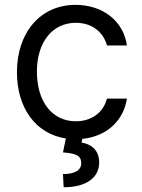

<svg xmlns="http://www.w3.org/2000/svg" viewBox="-20 -573 598 806"><path d="M325.6 9.9C431.1 -0.4 499.6 -70 512.8 -159.1H429C413.4 -99.4 363.6 -63.9 298.3 -63.9C198.9 -63.9 134.9 -146.3 134.9 -272.7C134.9 -396.3 200.3 -477.3 298.3 -477.3C372.2 -477.3 416.2 -431.8 429 -382.1H512.8C498.6 -484.4 411.9 -552.6 296.9 -552.6C149.1 -552.6 51.1 -436.1 51.1 -269.9C51.1 -122.2 127.8 -11.4 256.4 8.2L244.3 66.8C298.3 71 321 79.5 321 112.2C321 144.9 288.4 157.7 244.3 157.7L247.2 213.1C345.2 213.1 396.3 170.5 396.3 109.4C396.3 54 359.4 31.2 322.4 25.6Z"/></svg>

Font: Karasuma Gothic
Style: Regular
Weight: 400
Designer: Rasmus Andersson, Ryoko Nishizuka
Foundry: Genbu
Version: Version 1.00